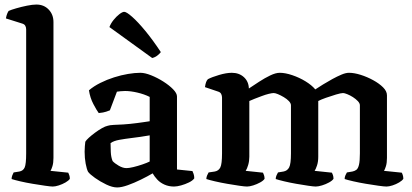

<svg xmlns="http://www.w3.org/2000/svg" viewBox="-20 -820 1809 844"><path d="M212 0Q203 0 178.5 -3.5Q154 -7 124 -12Q94 -17 68.5 -23Q43 -29 31 -33Q31 -41 34 -49Q37 -57 40 -62L65 -66Q82 -69 88.5 -84Q95 -99 95 -146V-691Q95 -699 91.5 -706Q88 -713 79 -716L6 -739Q8 -751 11.5 -759.5Q15 -768 18 -772Q29 -777 51.5 -783.5Q74 -790 98.5 -795Q123 -800 140 -800Q173 -800 194 -778Q215 -756 215 -723V-126Q215 -104 210.5 -89.5Q206 -75 202 -69L280 -61Q282 -57 284.5 -50Q287 -43 287 -34Q282 -26 268 -18Q254 -10 238.5 -5Q223 0 212 0Z M495 4Q474 4 447 -9Q420 -22 397.5 -38Q375 -54 367 -65Q361 -77 356.5 -101Q352 -125 352 -153Q352 -166 353 -177Q354 -188 355 -197Q359 -204 370.5 -214.5Q382 -225 397.5 -236.5Q413 -248 428 -256.5Q443 -265 453 -267Q461 -270 480 -271Q499 -272 522 -273Q537 -274 552 -275.5Q567 -277 582 -279Q597 -281 611 -283Q625 -285 638 -287V-394Q614 -406 584 -413Q554 -420 530 -420Q521 -420 510.5 -419Q500 -418 494 -417L463 -335Q458 -333 446.5 -329Q435 -325 414 -323Q405 -335 390.5 -362.5Q376 -390 371 -423Q392 -441 421 -455.5Q450 -470 481.5 -480Q513 -490 543 -495Q573 -500 597 -500Q617 -500 644.5 -489Q672 -478 698 -461.5Q724 -445 741 -427.5Q758 -410 758 -396V-75L826 -68Q828 -64 831 -55.5Q834 -47 834 -36Q827 -26 810.5 -18Q794 -10 776 -5Q758 0 745 0Q722 0 703 -8.5Q684 -17 671.5 -30.5Q659 -44 651 -58Q629 -45 599.5 -30.5Q570 -16 542 -6Q514 4 495 4ZM536 -81Q547 -81 566 -85.5Q585 -90 605.5 -97Q626 -104 638 -110V-225Q619 -222 597.5 -218.5Q576 -215 556 -213Q531 -210 505.5 -205.5Q480 -201 466 -191Q466 -175 467 -152Q468 -129 475 -112Q484 -102 502 -91.5Q520 -81 536 -81ZM649 -565 461 -701Q467 -717 479 -732Q491 -747 504.5 -757.5Q518 -768 526 -768Q536 -768 561 -746Q586 -724 619 -684Q652 -644 687 -591Q683 -585 672.5 -576.5Q662 -568 649 -565Z M1066 0Q1056 0 1032 -3.5Q1008 -7 979 -12Q950 -17 924.5 -23Q899 -29 887 -33Q887 -41 890.5 -49Q894 -57 897 -62L924 -66Q941 -69 948.5 -84Q956 -99 956 -146V-391Q956 -399 952.5 -406.5Q949 -414 940 -417L881 -437Q883 -451 886 -459Q889 -467 894 -472Q911 -481 943 -490.5Q975 -500 999 -500Q1031 -500 1052 -481Q1073 -462 1074 -431Q1095 -445 1119.5 -461Q1144 -477 1168 -488.5Q1192 -500 1210 -500Q1234 -500 1265 -489.5Q1296 -479 1323 -462.5Q1350 -446 1366 -427Q1381 -437 1400.5 -449Q1420 -461 1441 -472.5Q1462 -484 1481 -492Q1500 -500 1514 -500Q1537 -500 1565.5 -491Q1594 -482 1620.5 -467.5Q1647 -453 1664 -436Q1681 -419 1681 -401V-126Q1681 -104 1676.5 -89.5Q1672 -75 1668 -69L1746 -61Q1748 -58 1750.5 -50.5Q1753 -43 1753 -34Q1748 -26 1734.5 -18Q1721 -10 1705.5 -5Q1690 0 1679 0Q1669 0 1644 -3.5Q1619 -7 1589 -12Q1559 -17 1533 -23Q1507 -29 1495 -33Q1495 -42 1498.5 -49.5Q1502 -57 1505 -62L1529 -66Q1539 -68 1546.5 -73.5Q1554 -79 1558 -95.5Q1562 -112 1562 -146V-357Q1562 -366 1553 -375.5Q1544 -385 1531.5 -393Q1519 -401 1506.5 -406Q1494 -411 1488 -411Q1479 -411 1457 -404.5Q1435 -398 1412.5 -390Q1390 -382 1379 -376V-131Q1379 -109 1373.5 -92.5Q1368 -76 1363 -69L1439 -61Q1441 -58 1443.5 -50.5Q1446 -43 1446 -34Q1441 -26 1426.5 -18Q1412 -10 1395.5 -5Q1379 0 1368 0Q1359 0 1335 -3.5Q1311 -7 1282.5 -12Q1254 -17 1229 -23Q1204 -29 1192 -33Q1192 -41 1195.5 -49Q1199 -57 1202 -62L1226 -66Q1243 -69 1251 -84Q1259 -99 1259 -146V-357Q1259 -366 1250 -375.5Q1241 -385 1227.5 -393Q1214 -401 1202 -406Q1190 -411 1183 -411Q1176 -411 1161.5 -407.5Q1147 -404 1130 -397.5Q1113 -391 1098.5 -385.5Q1084 -380 1076 -376V-131Q1076 -112 1071 -95Q1066 -78 1060 -69L1136 -61Q1138 -57 1140.5 -50Q1143 -43 1143 -34Q1138 -26 1123.5 -18Q1109 -10 1093 -5Q1077 0 1066 0Z"/></svg>

Font: Texturina 12pt SemiBold
Style: Regular
Weight: 600
Designer: Guillermo Torres Carreño
Foundry: Omnibus-Type
Version: Version 1.002